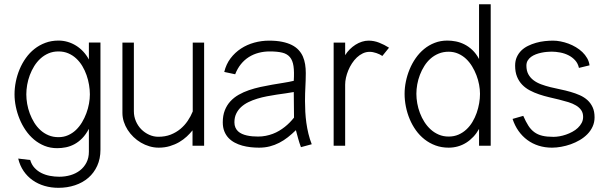

<svg xmlns="http://www.w3.org/2000/svg" viewBox="-20 -690 2890 909"><path d="M455.6 -488.6H400.8V-408.3Q389.8 -429 374.3 -445.6Q358.8 -462.3 340 -474Q321.2 -485.7 300.1 -491.8Q279.1 -497.9 256.7 -497.9Q223.3 -497.9 194.7 -487.2Q166.2 -476.6 143.1 -458.3Q120 -440.1 102.4 -415.3Q84.7 -390.5 72.9 -362.2Q61 -333.9 54.9 -303.4Q48.8 -272.9 48.8 -243.3Q48.8 -215 54.9 -185.1Q61 -155.2 72.6 -127Q84.1 -98.7 101.3 -73.5Q118.5 -48.3 141 -29.4Q163.5 -10.6 190.9 0.5Q218.4 11.5 250.6 11.5Q271.4 11.5 291.9 7.4Q312.5 3.3 332 -7.1Q351.5 -17.5 369 -35.2Q386.5 -53 400.8 -80.1V28.2Q400.8 57.6 389.3 79.7Q377.9 101.9 358.6 116.8Q339.2 131.8 313.8 139.3Q288.5 146.7 260.6 146.7Q238.7 146.7 216.8 142.6Q194.9 138.5 176.4 129.3Q157.8 120.1 143.7 104.9Q129.6 89.8 123 67.5L66.2 60.7Q74.2 94.1 91.8 119.8Q109.4 145.5 134.5 163.2Q159.6 180.9 190.8 190.1Q221.9 199.2 256.7 199.2Q298.6 199.2 335.1 187Q371.5 174.9 398.2 151.8Q424.9 128.7 440.2 95.1Q455.6 61.6 455.6 18.9ZM405.5 -243.3Q405.5 -222.5 401.4 -199.6Q397.3 -176.6 388.9 -154Q380.6 -131.5 368.3 -110.9Q355.9 -90.3 339.5 -74.6Q323.1 -59 302.3 -49.8Q281.5 -40.6 256.7 -40.6Q231 -40.6 209.7 -49.6Q188.3 -58.5 171.5 -73.9Q154.7 -89.2 142.1 -109.5Q129.6 -129.9 121.1 -152.4Q112.7 -175 108.6 -198.4Q104.6 -221.7 104.6 -243.3Q104.6 -264.8 108.6 -288.3Q112.7 -311.7 121.1 -334.3Q129.6 -356.9 142.1 -377.1Q154.7 -397.3 171.6 -412.8Q188.6 -428.3 209.8 -437.4Q231 -446.5 256.7 -446.5Q282.6 -446.5 303.6 -437.4Q324.7 -428.3 341.2 -412.8Q357.8 -397.3 369.9 -377Q382 -356.6 389.9 -334Q397.8 -311.4 401.6 -288Q405.5 -264.5 405.5 -243.3Z M946.4 -488.3H892.5V-162.3Q883.4 -139.6 868.7 -117.9Q854.1 -96.3 834 -79.5Q813.8 -62.8 788 -52.6Q762.1 -42.5 729.7 -42.5Q707 -42.5 686.1 -52Q665.2 -61.5 649 -77.7Q632.9 -94 623.4 -116.1Q613.8 -138.3 613.8 -163.6V-488.3H559.6V-155.5Q559.6 -134.2 566.1 -113.9Q572.6 -93.5 584.4 -75.1Q596.1 -56.8 612.1 -41.4Q628.2 -25.9 647.1 -14.8Q666.1 -3.6 687.5 2.7Q708.9 9.1 731.2 9.1Q760.1 9.1 784.3 1.7Q808.5 -5.6 828.6 -17.3Q848.6 -29.1 864.3 -43.7Q879.9 -58.3 891.5 -72.9V0H946.4Z M1455.9 -7.1Q1446.4 -31.2 1440.2 -56.9Q1434 -82.5 1430.4 -108.5Q1426.8 -134.5 1425.4 -160.5Q1424 -186.5 1424 -211.4Q1424 -231.3 1424.5 -247.1Q1425 -263 1425.8 -278Q1426.6 -292.9 1427.1 -308.7Q1427.7 -324.5 1427.7 -343.9Q1427.7 -365.6 1424.6 -385.4Q1421.4 -405.2 1414.1 -422.1Q1406.7 -439.1 1393.9 -453Q1381.2 -466.9 1361.8 -476.8Q1342.5 -486.6 1315.8 -492.1Q1289.2 -497.6 1253.8 -497.6Q1218.3 -497.6 1183.9 -488.2Q1149.5 -478.8 1120.8 -460Q1092.2 -441.2 1071.3 -413.6Q1050.5 -386 1041.7 -349.4L1093.4 -338.4Q1104.1 -365.8 1120.6 -386.2Q1137.1 -406.6 1158.3 -420Q1179.5 -433.3 1204.5 -439.9Q1229.5 -446.5 1256.8 -446.5Q1293 -446.5 1316.3 -440.8Q1339.5 -435.1 1352.5 -419.6Q1365.5 -404.2 1369.5 -377.1Q1373.5 -350 1370.8 -307.4Q1348.9 -302.1 1322.7 -298Q1296.4 -293.8 1268.7 -289.1Q1241.1 -284.4 1212.9 -278.2Q1184.7 -272 1158.6 -263.1Q1132.6 -254.2 1110.1 -241.4Q1087.6 -228.6 1070.7 -210.3Q1053.8 -191.9 1044.3 -167.5Q1034.7 -143.1 1034.7 -110.9Q1034.7 -86.8 1042 -68.5Q1049.3 -50.2 1061.9 -36.9Q1074.5 -23.7 1091.2 -14.8Q1108 -5.9 1127 -0.6Q1146.1 4.6 1166.5 6.9Q1186.9 9.1 1206.4 9.1Q1233.3 9.1 1257 3.1Q1280.6 -2.9 1302.1 -14Q1323.5 -25 1342.9 -40.3Q1362.2 -55.5 1380.9 -73.7Q1386.3 -53.5 1391.8 -33.2Q1397.4 -12.9 1404.8 6.7ZM1372 -133.2Q1362.7 -121.5 1351.7 -110.2Q1340.6 -98.9 1328 -89Q1315.5 -79.1 1301.5 -70.8Q1287.5 -62.4 1271.6 -56.4Q1255.7 -50.4 1238.4 -47Q1221 -43.5 1202 -43.5Q1188.7 -43.5 1175.1 -44.6Q1161.6 -45.8 1149 -48.6Q1136.5 -51.3 1125.7 -56.2Q1114.9 -61 1106.9 -68.5Q1098.9 -76 1094.4 -86.5Q1089.8 -97 1089.8 -110.9Q1089.8 -134.3 1098.4 -152Q1106.9 -169.8 1121.6 -183.3Q1136.3 -196.7 1155.9 -206.4Q1175.6 -216 1197.9 -222.8Q1220.2 -229.6 1243.9 -234.1Q1267.6 -238.6 1290.4 -242.1Q1313.3 -245.5 1333.9 -248.3Q1354.6 -251 1370.8 -254.3Z M1821.8 -464.2Q1799.4 -478.4 1775 -488Q1750.6 -497.6 1724.9 -497.6Q1709.1 -497.6 1693.4 -492.5Q1677.6 -487.5 1663 -478.2Q1648.4 -468.9 1635.8 -456.3Q1623.2 -443.7 1614.1 -428.8V-488.3H1559.6V0H1614.1V-289.3Q1614.1 -304.9 1617.9 -322.2Q1621.7 -339.5 1628.9 -356.8Q1636 -374.1 1646.4 -390Q1656.8 -405.9 1669.7 -418.1Q1682.6 -430.2 1697.8 -437.4Q1713 -444.6 1730.1 -444.6Q1737.4 -444.6 1745.6 -443.1Q1753.8 -441.5 1761.8 -438.8Q1769.8 -436.2 1777.1 -432.6Q1784.4 -429 1790.2 -425.1Z M2303.2 0V-669.9H2248V-410.6Q2234.3 -436.3 2216.3 -453.2Q2198.4 -470.2 2178.5 -480Q2158.6 -489.9 2138.2 -493.9Q2117.7 -497.9 2098 -497.9Q2065.6 -497.9 2038.1 -487.2Q2010.5 -476.6 1987.9 -458Q1965.3 -439.5 1948.1 -414.7Q1930.8 -389.9 1919.3 -361.9Q1907.7 -333.9 1901.6 -304.2Q1895.5 -274.5 1895.5 -245.8Q1895.5 -215.9 1901.6 -185.2Q1907.7 -154.5 1919.6 -126.2Q1931.4 -97.9 1949.1 -73.1Q1966.9 -48.3 1990.1 -30.2Q2013.2 -12 2041.9 -1.4Q2070.5 9.1 2104.1 9.1Q2126.5 9.1 2147.6 3.2Q2168.6 -2.7 2187.1 -14.3Q2205.5 -25.9 2221 -42.4Q2236.5 -58.9 2248 -79.6V0ZM1951.3 -245.8Q1951.3 -267.4 1955.4 -290.4Q1959.5 -313.4 1968 -335.6Q1976.4 -357.8 1989.1 -377.8Q2001.7 -397.8 2018.5 -412.6Q2035.3 -427.5 2056.9 -436.3Q2078.4 -445.1 2104.1 -445.1Q2128.5 -445.1 2149.2 -436Q2169.8 -427 2186.2 -411.7Q2202.6 -396.3 2214.9 -376.1Q2227.3 -355.8 2235.7 -333.7Q2244.1 -311.6 2248.3 -289Q2252.5 -266.4 2252.5 -245.8Q2252.5 -224.8 2248.6 -201.4Q2244.6 -178.1 2236.8 -155.6Q2228.9 -133.1 2216.7 -112.7Q2204.5 -92.3 2188 -77.1Q2171.6 -61.8 2150.6 -52.6Q2129.6 -43.5 2104.1 -43.5Q2078.6 -43.5 2057.4 -52.6Q2036.2 -61.6 2019.2 -77Q2002.3 -92.3 1989.4 -112.4Q1976.6 -132.4 1968.1 -155Q1959.5 -177.6 1955.4 -201Q1951.3 -224.3 1951.3 -245.8Z M2771.1 -380.7Q2768.7 -399 2759.7 -414.7Q2750.7 -430.4 2737.1 -443.5Q2723.5 -456.5 2706.5 -466.6Q2689.5 -476.7 2671.2 -483.5Q2653 -490.2 2634.2 -493.9Q2615.5 -497.6 2598.4 -497.6Q2579.5 -497.6 2558.6 -495.3Q2537.7 -493 2517.8 -487.3Q2497.9 -481.7 2479.8 -472.8Q2461.8 -464 2448.3 -450.9Q2434.9 -437.7 2426.8 -420Q2418.8 -402.3 2418.8 -379.3Q2418.8 -349 2427.8 -327Q2436.7 -305 2452.3 -288.9Q2467.9 -272.8 2488.4 -262Q2508.9 -251.1 2532.2 -243.3Q2555.5 -235.4 2579.8 -229.7Q2604.1 -224.1 2627.4 -218.4Q2650.7 -212.6 2671.2 -206.3Q2691.7 -199.9 2707.2 -190.6Q2722.8 -181.3 2731.8 -168.2Q2740.7 -155.2 2740.7 -136.6Q2740.7 -121.2 2733.9 -108.2Q2727 -95.2 2715.8 -84.6Q2704.6 -73.9 2689.8 -66Q2675.1 -58 2659.6 -52.7Q2644.1 -47.4 2628.7 -44.7Q2613.2 -42.1 2600.3 -42.1Q2569.3 -42.1 2547.5 -47.3Q2525.8 -52.5 2509.6 -64.4Q2493.3 -76.4 2481.3 -95.2Q2469.3 -114.1 2457.3 -141.5L2406.7 -127Q2417.1 -95.2 2434.9 -70Q2452.8 -44.8 2476.7 -27.2Q2500.6 -9.5 2530.2 -0.2Q2559.7 9.1 2593.4 9.1Q2614 9.1 2636.8 5Q2659.7 0.9 2682.2 -7Q2704.6 -15 2725.1 -27Q2745.5 -39 2761 -54.9Q2776.6 -70.7 2785.7 -90.8Q2794.9 -110.8 2794.9 -134.6Q2794.9 -162.5 2785.8 -182.2Q2776.7 -201.9 2761.3 -216Q2745.8 -230 2725.1 -239.2Q2704.4 -248.4 2681.2 -255Q2658.1 -261.7 2633.5 -266.7Q2609 -271.7 2585.8 -277.4Q2562.7 -283.1 2542 -290.8Q2521.2 -298.5 2505.8 -310.2Q2490.4 -321.9 2481.3 -338.6Q2472.2 -355.3 2472.2 -379.3Q2472.2 -393.1 2478.2 -403.2Q2484.3 -413.3 2494.2 -420.7Q2504.2 -428 2516.8 -432.8Q2529.4 -437.6 2542.7 -440.4Q2556 -443.2 2568.8 -444.3Q2581.5 -445.5 2591.2 -445.5Q2611 -445.5 2632 -441.5Q2653 -437.6 2671.2 -428.4Q2689.4 -419.3 2702.8 -404.6Q2716.2 -390 2720.9 -368.5Z"/></svg>

Font: SaysetthaMai Thin
Style: Regular
Weight: 100
Designer: John M. Durdin
Foundry: Lao Script for Windows
Version: Version 1.101